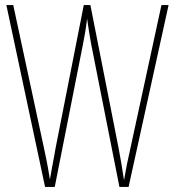

<svg xmlns="http://www.w3.org/2000/svg" viewBox="-20 -734 687 754"><path d="M642 -714 485 0H449L338 -561Q333 -588 330 -607.5Q327 -627 322 -661Q318 -627 314.5 -607.5Q311 -588 306 -561L195 0H157L5 -714H32L153 -151Q163 -105 168.5 -74Q174 -43 176 -29Q180 -52 184.5 -77Q189 -102 193 -122.5Q197 -143 198 -151L309 -714H335L446 -151Q453 -115 457 -89.5Q461 -64 467 -26Q473 -61 479 -91Q485 -121 492 -151L614 -714Z"/></svg>

Font: Noto Sans Telugu ExtraCondensed Thin
Style: Regular
Weight: 100
Width: 2
Designer: Jelle Bosma - Monotype Design Team
Foundry: Monotype Imaging Inc.
Version: Version 2.005; ttfautohint (v1.8.4.7-5d5b)